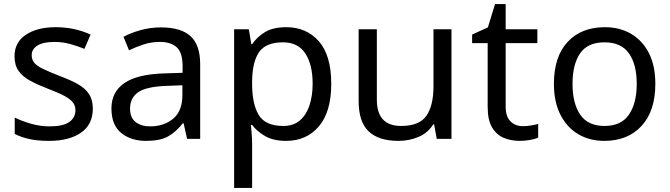

<svg xmlns="http://www.w3.org/2000/svg" viewBox="-20 -679 3279 939"><path d="M434 -148Q434 -70 376 -30Q318 10 220 10Q164 10 123.5 1Q83 -8 52 -24V-104Q84 -88 129.5 -74.5Q175 -61 222 -61Q289 -61 319 -82.5Q349 -104 349 -140Q349 -160 338 -176Q327 -192 298.5 -208Q270 -224 217 -244Q165 -264 128 -284Q91 -304 71 -332Q51 -360 51 -404Q51 -472 106.5 -509Q162 -546 252 -546Q301 -546 343.5 -536.5Q386 -527 423 -510L393 -440Q359 -454 322 -464Q285 -474 246 -474Q192 -474 163.5 -456.5Q135 -439 135 -409Q135 -387 148 -371.5Q161 -356 191.5 -341.5Q222 -327 273 -307Q324 -288 360 -268Q396 -248 415 -219.5Q434 -191 434 -148Z M767 -545Q865 -545 912 -502Q959 -459 959 -365V0H895L878 -76H874Q839 -32 800.5 -11Q762 10 694 10Q621 10 573 -28.5Q525 -67 525 -149Q525 -229 588 -272.5Q651 -316 782 -320L873 -323V-355Q873 -422 844 -448Q815 -474 762 -474Q720 -474 682 -461.5Q644 -449 611 -433L584 -499Q619 -518 667 -531.5Q715 -545 767 -545ZM793 -259Q693 -255 654.5 -227Q616 -199 616 -148Q616 -103 643.5 -82Q671 -61 714 -61Q782 -61 827 -98.5Q872 -136 872 -214V-262Z M1380 -546Q1479 -546 1539.5 -477Q1600 -408 1600 -269Q1600 -132 1539.5 -61Q1479 10 1379 10Q1317 10 1276.5 -13.5Q1236 -37 1213 -68H1207Q1209 -51 1211 -25Q1213 1 1213 20V240H1125V-536H1197L1209 -463H1213Q1237 -498 1276 -522Q1315 -546 1380 -546ZM1364 -472Q1282 -472 1248.5 -426Q1215 -380 1213 -286V-269Q1213 -170 1245.5 -116.5Q1278 -63 1366 -63Q1415 -63 1446.5 -90Q1478 -117 1493.5 -163.5Q1509 -210 1509 -270Q1509 -362 1473.5 -417Q1438 -472 1364 -472Z M2188 -536V0H2116L2103 -71H2099Q2073 -29 2027 -9.5Q1981 10 1929 10Q1832 10 1783 -36.5Q1734 -83 1734 -185V-536H1823V-191Q1823 -63 1942 -63Q2031 -63 2065.5 -113Q2100 -163 2100 -257V-536Z M2537 -62Q2557 -62 2578 -65.5Q2599 -69 2612 -73V-6Q2598 1 2572 5.5Q2546 10 2522 10Q2480 10 2444.5 -4.5Q2409 -19 2387 -55Q2365 -91 2365 -156V-468H2289V-510L2366 -545L2401 -659H2453V-536H2608V-468H2453V-158Q2453 -109 2476.5 -85.5Q2500 -62 2537 -62Z M3185 -269Q3185 -136 3117.5 -63Q3050 10 2935 10Q2864 10 2808.5 -22.5Q2753 -55 2721 -117.5Q2689 -180 2689 -269Q2689 -402 2756 -474Q2823 -546 2938 -546Q3011 -546 3066.5 -513.5Q3122 -481 3153.5 -419.5Q3185 -358 3185 -269ZM2780 -269Q2780 -174 2817.5 -118.5Q2855 -63 2937 -63Q3018 -63 3056 -118.5Q3094 -174 3094 -269Q3094 -364 3056 -418Q3018 -472 2936 -472Q2854 -472 2817 -418Q2780 -364 2780 -269Z"/></svg>

Font: Noto Sans Old Permic
Style: Regular
Weight: 400
Designer: Monotype Design Team
Foundry: Monotype Imaging Inc.
Version: Version 2.001; ttfautohint (v1.8.4.7-5d5b)